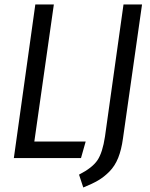

<svg xmlns="http://www.w3.org/2000/svg" viewBox="-20 -708 671 860"><path d="M221.2 -688 133.8 -74.2H363.8L342.8 0H42L138.2 -688ZM616.2 -688 530.8 -87.9Q523.9 -37.1 509.3 -0.7Q494.6 35.6 470.2 60.3Q445.8 85 419.4 100.3Q393.1 115.7 353 131.8L334 74.2Q394 43.5 416.7 9.3Q439.5 -24.9 450.2 -96.2L533.2 -688Z"/></svg>

Font: Fira Sans Compressed Book
Style: Italic
Weight: 350
Width: 3
Italic angle: -8°
Designer: Carrois Corporate & Edenspiekermann AG
Foundry: Carrois Corporate GbR & Edenspiekermann AG
Version: Version 4.203;PS 004.203;hotconv 1.0.88;makeotf.lib2.5.64775